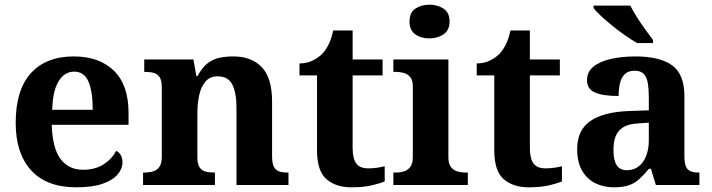

<svg xmlns="http://www.w3.org/2000/svg" viewBox="-20 -790 3039 820"><path d="M306 10Q179 10 113 -62.5Q47 -135 47 -265Q47 -406 112 -477.5Q177 -549 295 -549Q404 -549 466.5 -488Q529 -427 529 -308V-257H201Q204 -157 238.5 -111Q273 -65 335 -65Q387 -65 423 -88.5Q459 -112 476 -146Q490 -139 496.5 -126.5Q503 -114 503 -97Q503 -69 482 -44.5Q461 -20 417.5 -5Q374 10 306 10ZM376 -321Q376 -398 358 -441Q340 -484 297 -484Q255 -484 230 -442.5Q205 -401 203 -321Z M591 0V-53H593Q616 -53 633.5 -58Q651 -63 661 -77.7Q671 -92.4 671 -121.8V-417.6Q671 -446 662 -460Q653 -474 637 -478.5Q621 -483 599 -483H596V-536H806L818.7 -465H823.5Q844 -503 867.5 -520.5Q891 -538 918.3 -543.5Q945.7 -549 976.9 -549Q1054 -549 1098 -503.2Q1142 -457.4 1142 -356V-123.5Q1142 -93 1149.5 -78Q1157 -63 1172 -58Q1187 -53 1209 -53H1212V0H990V-329Q990 -394 972.1 -429Q954.3 -464 909.8 -464Q877 -464 858.2 -442.5Q839.3 -420.9 831.2 -385.5Q823 -350.1 823 -309V-118Q823 -90 832 -76Q841 -62 857 -57.5Q873 -53 895 -53H898V0Z M1481 10Q1414 10 1374 -25Q1334 -60 1334 -148V-468H1259V-519Q1291 -519 1316.5 -532Q1342 -545 1357 -561Q1372 -577 1384 -601.5Q1396 -626 1403 -660H1486V-536H1614V-468H1486V-158Q1486 -113 1501.5 -92Q1517 -71 1552 -71Q1572 -71 1589.5 -73.5Q1607 -76 1623 -80V-15Q1607 -8 1570.5 1Q1534 10 1481 10Z M1660 0V-53H1672Q1687 -53 1703.5 -57.5Q1720 -62 1731.5 -75.9Q1743 -89.8 1743 -117.7V-422Q1743 -448.9 1731 -462Q1719 -475 1702.5 -479Q1686 -483 1672 -483H1660V-536H1895V-118Q1895 -90 1906.5 -76Q1918 -62 1935 -57.5Q1952 -53 1966 -53H1978V0ZM1814.1 -626Q1778 -626 1753.5 -643.5Q1729 -661 1729 -698Q1729 -736 1753.7 -753Q1778.5 -770 1814.5 -770Q1849 -770 1874.5 -753Q1900 -736 1900 -698Q1900 -661 1874.4 -643.5Q1848.8 -626 1814.1 -626Z M2238 10Q2171 10 2131 -25Q2091 -60 2091 -148V-468H2016V-519Q2048 -519 2073.5 -532Q2099 -545 2114 -561Q2129 -577 2141 -601.5Q2153 -626 2160 -660H2243V-536H2371V-468H2243V-158Q2243 -113 2258.5 -92Q2274 -71 2309 -71Q2329 -71 2346.5 -73.5Q2364 -76 2380 -80V-15Q2364 -8 2327.5 1Q2291 10 2238 10Z M2602 10Q2558 10 2522.5 -7.5Q2487 -25 2466 -61.4Q2445 -97.7 2445 -153Q2445 -234 2501 -273Q2557 -312 2669 -316L2751 -318.8V-374Q2751 -407.6 2747 -433.3Q2743 -459 2730 -473.5Q2717 -488 2689.5 -488Q2664 -488 2649 -474Q2634 -460 2628 -435.5Q2622 -411 2622 -380Q2555 -380 2521 -395Q2487 -410 2487 -447Q2487 -483.8 2515 -505.9Q2543 -528 2589.9 -538.5Q2636.8 -549 2692.8 -549Q2798 -549 2850.5 -511Q2903 -473 2903 -379.4V-124.1Q2903 -96.6 2908.5 -81.3Q2914 -66 2927.7 -59.5Q2941.4 -53 2963 -53H2967V0H2781L2760 -69H2751.4Q2729 -42 2709.5 -24.5Q2690 -7 2665 1.5Q2640 10 2602 10ZM2656.8 -63Q2686 -63 2706.8 -78.7Q2727.7 -94.3 2739.3 -123.3Q2751 -152.3 2751 -191V-266L2706 -263Q2666 -261 2642.9 -247.3Q2619.9 -233.5 2609.9 -209.3Q2600 -185.1 2600 -149.4Q2600 -121 2606 -101.5Q2612 -82 2624.8 -72.5Q2637.6 -63 2656.8 -63ZM2701 -606Q2677 -620 2649 -639.5Q2621 -659 2594 -681Q2567 -703 2545.5 -723Q2524 -743 2515 -756V-766H2672Q2683 -744 2700 -717Q2717 -690 2736 -664Q2755 -638 2769 -619V-606Z"/></svg>

Font: Noto Serif Kannada
Style: Regular
Weight: 400
Designer: Universal Thirst, Indian Type Foundry and the Monotype Design Team
Foundry: Monotype Imaging Inc.
Version: Version 2.003